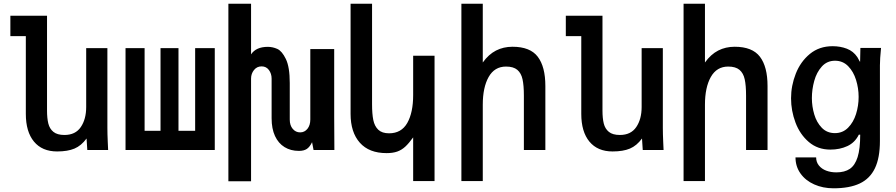

<svg xmlns="http://www.w3.org/2000/svg" viewBox="-20 -810 4840 1037"><path d="M119.5 -195V-615H36V-725H234V-213.5Q234 -171 241 -142.8Q248 -114.5 268.5 -97.8Q289 -81 328 -81Q387.5 -81 416.5 -123.8Q445.5 -166.5 445.5 -232V-550H560V-119Q560 -87.5 562 -43.5Q563 -28.5 564 0H451.5L447.5 -62Q419 -23 382.2 -7.5Q345.5 8 288.5 8Q207.5 8 163.5 -45.2Q119.5 -98.5 119.5 -195Z M1140 0H658V-550H761V-103.5H847V-550H944V-103.5H1034V-550H1140Z M1393 -451.5Q1367.5 -451.5 1351.8 -431.8Q1336 -412 1336 -385.5V169H1213.5V-790H1336V-516.5Q1363 -557 1426.5 -557Q1452.5 -557 1477.8 -545.8Q1503 -534.5 1524 -491.2Q1545 -448 1545 -361.5V-164Q1545 -133 1561 -114Q1577 -95 1601 -95Q1625 -95 1640.5 -114.2Q1656 -133.5 1656 -164.5V-545H1785V-179L1786 0H1673.5L1665.5 -42Q1653 -16 1637 -5.5Q1621 5 1594.5 5Q1550 5 1516.8 -15.5Q1483.5 -36 1465.2 -75.5Q1447 -115 1447 -171V-385.5Q1447 -412 1432.5 -431.8Q1418 -451.5 1393 -451.5Z M2068 17Q1973.5 17 1923.5 -39.2Q1873.5 -95.5 1873.5 -195V-790H1989.5V-246.5Q1989.5 -195 1996.2 -161.8Q2003 -128.5 2023.2 -109.2Q2043.5 -90 2081.5 -90Q2148 -90 2179.8 -146Q2211.5 -202 2211.5 -296.5V-509H2327V168H2211.5V-68Q2188.5 -36 2169 -18Q2149.5 0 2125.8 8.5Q2102 17 2068 17Z M2472 -790H2587.5V-472.5Q2619 -516.5 2659 -537Q2699 -557.5 2748 -557.5Q2843.5 -557.5 2884.5 -503.5Q2925.5 -449.5 2925.5 -345.5V0H2809.5V-294Q2809.5 -348.5 2802.2 -381.8Q2795 -415 2774 -432.8Q2753 -450.5 2713 -450.5Q2651 -450.5 2619.2 -394.2Q2587.5 -338 2587.5 -244.5V168H2472Z M3119.5 -195V-615H3036V-725H3234V-213.5Q3234 -171 3241 -142.8Q3248 -114.5 3268.5 -97.8Q3289 -81 3328 -81Q3387.5 -81 3416.5 -123.8Q3445.5 -166.5 3445.5 -232V-550H3560V-119Q3560 -87.5 3562 -43.5Q3563 -28.5 3564 0H3451.5L3447.5 -62Q3419 -23 3382.2 -7.5Q3345.5 8 3288.5 8Q3207.5 8 3163.5 -45.2Q3119.5 -98.5 3119.5 -195Z M3672 -790H3787.5V-472.5Q3819 -516.5 3859 -537Q3899 -557.5 3948 -557.5Q4043.5 -557.5 4084.5 -503.5Q4125.5 -449.5 4125.5 -345.5V0H4009.5V-294Q4009.5 -348.5 4002.2 -381.8Q3995 -415 3974 -432.8Q3953 -450.5 3913 -450.5Q3851 -450.5 3819.2 -394.2Q3787.5 -338 3787.5 -244.5V168H3672Z M4276.5 40H4388Q4388 65.5 4403 84Q4418 102.5 4442.8 111.8Q4467.5 121 4497 121Q4542 121 4570 102Q4598 83 4612 38.5Q4626 -6 4626 -82.5H4618.5Q4597.5 -40 4556.8 -21Q4516 -2 4465 -2Q4396.5 -2 4348.5 -43Q4300.5 -84 4276.5 -148Q4252.5 -212 4252.5 -279Q4252.5 -347 4278 -412Q4303.5 -477 4354.2 -518.8Q4405 -560.5 4477 -560.5Q4518.5 -560.5 4553.8 -547Q4589 -533.5 4610.5 -501.5L4615.5 -492.5Q4619 -486 4622.2 -480.2Q4625.5 -474.5 4625.5 -477.5L4627 -551H4738.5Q4732.5 -491 4732.5 -457.5V-49Q4732.5 42.5 4705.5 98.8Q4678.5 155 4623.5 181Q4568.5 207 4482 207Q4424.5 207 4377.5 186Q4330.5 165 4303.5 127Q4276.5 89 4276.5 40ZM4617.5 -286.5Q4617.5 -333.5 4603.5 -378.5Q4589.5 -423.5 4560.8 -452.8Q4532 -482 4490 -482Q4447 -482 4418.8 -450.8Q4390.5 -419.5 4377.8 -373.2Q4365 -327 4365 -280Q4365 -235.5 4377.8 -192.2Q4390.5 -149 4418.5 -120Q4446.5 -91 4489.5 -91Q4531.5 -91 4560.5 -120.2Q4589.5 -149.5 4603.5 -194.2Q4617.5 -239 4617.5 -286.5Z"/></svg>

Font: JuliaMono SemiBold
Style: Regular
Weight: 600
Monospace: yes
Designer: cormullion
Foundry: corm
Version: Version 0.055; ttfautohint (v1.8.4)